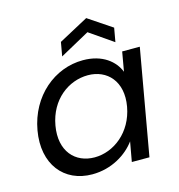

<svg xmlns="http://www.w3.org/2000/svg" viewBox="-112 -856 900 963"><g transform="rotate(-15 338.0 -374.5)"><path d="M40.4 -276C10.4 -105.6 103.9 8.5 249.8 8.5C350.9 8.5 431.5 -43.3 474.7 -102.3L456.3 0H547.8L644.6 -548.3H553.1L535.4 -447.5C512.8 -505 452.7 -556.8 350.9 -556.8C203.4 -556.8 70.4 -446.5 40.4 -276ZM505.1 -274.5C482.4 -146.5 382.5 -70.7 283 -70.7C182.6 -70.7 110.9 -146.8 133.6 -276C156.3 -405.3 255 -477.6 355.4 -477.6C454.9 -477.6 527.8 -401.8 505.1 -274.5ZM545.1 -674 422 -756.5 268.7 -674 255.9 -601.9 409.7 -686.6 532.3 -601.9Z"/></g></svg>

Font: Poppins Devanagari Thin
Style: Italic
Weight: 100
Italic angle: -10°
Designer: Ninad Kale (Devanagari), Jonny Pinhorn (Latin)
Foundry: Indian Type Foundry
Version: 4.005